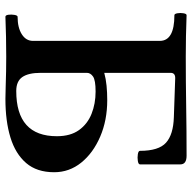

<svg xmlns="http://www.w3.org/2000/svg" viewBox="-20 -686 709 709"><g transform="rotate(90 334.5 -331.5)"><path d="M42 3Q36 3 34.5 -8Q33 -19 35 -30.5Q37 -42 42 -42Q82 -42 106.5 -57.5Q131 -73 131 -99V-567Q131 -621 36 -621Q31 -621 29 -632Q27 -643 29 -654.5Q31 -666 36 -666Q114 -663 189 -663Q281 -663 372 -664.5Q463 -666 555 -666Q587 -666 587 -643V-494Q587 -488 574.5 -486Q562 -484 549.5 -486Q537 -488 537 -494Q537 -563 507 -590Q477 -617 413 -619L268 -624Q249 -624 249 -607V-362Q271 -368 296.5 -370.5Q322 -373 350 -373Q424 -373 484.5 -347Q545 -321 580.5 -277Q616 -233 616 -177Q616 -113 582 -73.5Q548 -34 487.5 -15.5Q427 3 345 3Q327 3 299.5 2Q272 1 243 0.5Q214 0 189 0Q116 0 42 3ZM316 -37Q483 -37 483 -187Q483 -237 460.5 -268.5Q438 -300 400.5 -315Q363 -330 318 -330Q276 -330 262.5 -320.5Q249 -311 249 -298V-127Q249 -82 264.5 -59.5Q280 -37 316 -37Z"/></g></svg>

Font: Junicode SmExp
Style: Bold
Weight: 700
Width: 6
Designer: Peter S. Baker
Version: Version 2.205; ttfautohint (v1.8.4)